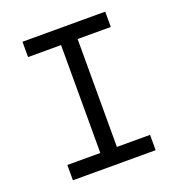

<svg xmlns="http://www.w3.org/2000/svg" viewBox="-126 -798 839 903"><g transform="rotate(-20 293.0 -346.5)"><path d="M85.9 0V-76.7H251V-616.7H85.9V-693.4H500V-616.7H334V-76.7H500V0Z"/></g></svg>

Font: CaskaydiaMono NF SemiLight
Style: Regular
Weight: 350
Designer: Aaron Bell
Foundry: Saja Typeworks
Version: Version 2111.001; ttfautohint (v1.8.4);Nerd Fonts 3.1.1